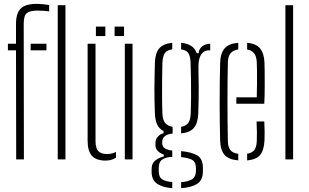

<svg xmlns="http://www.w3.org/2000/svg" viewBox="-20 -827 1602 996"><path d="M21 -566V-600H63V-703Q63 -758.5 87.8 -782.8Q112.5 -807 171 -807Q184 -807 202.8 -805.2Q221.5 -803.5 235 -801V-768Q224 -769.5 208.2 -770.8Q192.5 -772 173 -772Q137 -772 120 -759.5Q103 -747 103 -705L104 0H64L63 -566ZM139 -566V-600H221V-566ZM279.5 0V-800H319.5V0Z M434.5 -98V-600H475.5V-95Q475.5 -59 489.5 -43.5Q503.5 -28 535.5 -28Q561.5 -28 581.5 -39V-9Q558.5 6 527.5 6Q479 6 456.8 -18.8Q434.5 -43.5 434.5 -98ZM627.5 0V-600H667.5V0ZM574.5 -640V-689H623.5V-640ZM477.5 -640V-689H526.5V-640Z M873.5 149Q826.5 146 797.2 127.5Q768 109 766.5 68Q766.5 63.5 766.5 59.2Q766.5 55 766.5 50Q766.5 19 788 3.8Q809.5 -11.5 829.5 -15V-25Q786.5 -41 786.5 -74Q786.5 -78 786.5 -80.2Q786.5 -82.5 786.5 -86Q786.5 -105.5 799.8 -119.2Q813 -133 828.5 -136V-147Q806 -158.5 795.5 -180.8Q785 -203 783.5 -238Q782 -276.5 781.5 -306.5Q781 -336.5 781 -364.5Q781 -392.5 781.8 -425Q782.5 -457.5 783.5 -501Q785 -551.5 806 -576Q827 -600.5 873.5 -605V-571Q846.5 -567.5 835.2 -551.2Q824 -535 822.5 -501Q821.5 -467.5 821 -418.8Q820.5 -370 820.8 -320.8Q821 -271.5 822.5 -237Q824 -203.5 837.5 -188.2Q851 -173 875.5 -169V-134Q848.5 -132 835 -120.5Q821.5 -109 821.5 -91Q821.5 -89.5 821.5 -87.5Q821.5 -85.5 821.5 -84Q821.5 -67 834.8 -58Q848 -49 873.5 -46V-13Q843.5 -12.5 823.5 -0.5Q803.5 11.5 803.5 44Q803.5 47.5 803.5 52Q803.5 56.5 803.5 62Q803.5 92.5 822.8 104Q842 115.5 873.5 117ZM919.5 149V118Q953.5 115.5 974.2 104.2Q995 93 996.5 61Q996.5 56.5 996.5 52Q996.5 47.5 996.5 43Q995 10 973.5 0.5Q952 -9 919.5 -12V-43Q973 -38.5 1002.8 -21Q1032.5 -3.5 1032.5 43Q1032.5 47.5 1032.5 52.5Q1032.5 57.5 1032.5 62Q1032.5 109 1000.8 127.8Q969 146.5 919.5 149ZM919.5 -135V-169Q943.5 -173 955.8 -188Q968 -203 969.5 -239Q971 -276.5 971.2 -323.2Q971.5 -370 970.8 -417.2Q970 -464.5 968.5 -504Q967 -537 956.5 -552.2Q946 -567.5 919.5 -571V-605Q984.5 -599 1000.5 -551H1010.5Q1011.5 -573 1029 -586.5Q1046.5 -600 1070.5 -600V-566H1062.5Q1038.5 -566 1024 -544.8Q1009.5 -523.5 1009.5 -483V-459Q1010.5 -414.5 1010.8 -380.2Q1011 -346 1010.5 -312.8Q1010 -279.5 1008.5 -238Q1006.5 -188.5 986.2 -164Q966 -139.5 919.5 -135Z M1122 -98Q1121 -141 1120.2 -190Q1119.5 -239 1119.5 -291.2Q1119.5 -343.5 1120 -396.8Q1120.5 -450 1122 -501Q1123.5 -551.5 1145.5 -576.2Q1167.5 -601 1216 -605V-570.5Q1187 -566 1175 -549.2Q1163 -532.5 1162 -504Q1161 -458 1160.5 -408Q1160 -358 1160 -305.8Q1160 -253.5 1160.5 -200.5Q1161 -147.5 1162 -95Q1163 -62.5 1175.8 -47.5Q1188.5 -32.5 1216 -29V5Q1166.5 1 1145 -23.5Q1123.5 -48 1122 -98ZM1262 5V-29.5Q1287.5 -33.5 1299.2 -48.5Q1311 -63.5 1312 -95Q1313 -110 1312.8 -139.8Q1312.5 -169.5 1311 -197H1351Q1352.5 -174 1352.8 -144Q1353 -114 1352 -98Q1349.5 -48 1329.8 -23.5Q1310 1 1262 5ZM1206 -289V-322H1312Q1313 -357.5 1313.2 -394.8Q1313.5 -432 1313.2 -461.8Q1313 -491.5 1312 -504Q1310.5 -535.5 1298 -551Q1285.5 -566.5 1262 -570V-605Q1309.5 -600.5 1329.8 -575Q1350 -549.5 1352 -502Q1352.5 -491 1353 -456.2Q1353.5 -421.5 1353.2 -376.2Q1353 -331 1351 -289Z M1460.5 0V-800H1500.5V0Z"/></svg>

Font: Big Shoulders Stencil Text Thin
Style: Regular
Weight: 100
Designer: Patric King
Foundry: XO Type Co
Version: Version 2.001